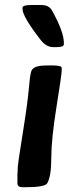

<svg xmlns="http://www.w3.org/2000/svg" viewBox="-20 -763 294 775"><path d="M237.8 -589.8V-584.5Q237.8 -572.8 209 -572.8H194.8Q166.5 -572.8 143.6 -602.5Q70.8 -696.3 70.8 -727.1V-731.4Q70.8 -742.7 104.5 -742.7H146.5Q177.7 -742.7 189.9 -720.7Q237.8 -634.8 237.8 -589.8ZM229 -489.3V-477.5Q229 -462.4 208 -331.3Q187 -200.2 187 -125.2Q187 -50.3 170.4 -22.9Q160.6 -7.3 83 -7.3H70.3Q50.3 -7.3 50.3 -23.9V-57.6L50.8 -63.5L51.3 -75.2Q51.8 -81.5 51.8 -90.6Q51.8 -99.6 71.8 -224.9Q91.8 -350.1 96.2 -403.8Q100.6 -457.5 106 -474.6Q113.3 -498.5 163.6 -498.5L182.1 -499H188.5Q229 -499 229 -489.3Z"/></svg>

Font: Averia Sans Libre
Style: Bold Italic
Weight: 700
Italic angle: -6.90001°
Version: Version 1.002